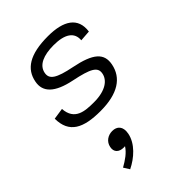

<svg xmlns="http://www.w3.org/2000/svg" viewBox="-254 -635 1129 1129"><g transform="rotate(-45 310.0 -71.0)"><path d="M358.5 -519C205.5 -519 134.5 -469.5 118 -382.5C103 -307 154 -256.5 278 -231C401.5 -205.5 439.5 -184.5 430 -136.5C421.5 -92 374.5 -52.5 276 -52.5C200 -52.5 121.5 -58 114.5 -158L44 -147.5C44.5 -27 125 11.5 266 11.5C412 11.5 489.5 -42.5 507.5 -135C523 -214.5 475 -258.5 334 -286.5C219 -309.5 184 -333.5 193 -380C203.5 -434 261.5 -458 345 -458C437.5 -458 486 -426 480.5 -363L548.5 -368C562.5 -472 489 -519 358.5 -519ZM211 259.5C214.5 259.5 218 259.5 222 259C200.5 293 165 317 124.5 340L147.5 376.5C210.5 346 274 290 287.5 221C298 167 270.5 142.5 232 142.5C196.5 142.5 164 163.5 157 201C149.5 237 172 259.5 211 259.5Z"/></g></svg>

Font: Monaspace Neon Light
Style: Italic
Weight: 300
Italic angle: -11°
Designer: Riley Cran & the Lettermatic Team
Foundry: Lettermatic
Version: Version 1.200 (Monaspace Neon)